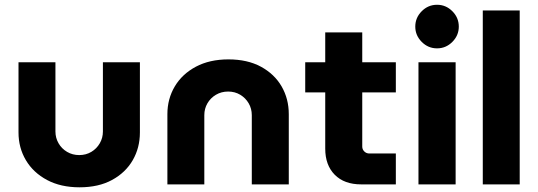

<svg xmlns="http://www.w3.org/2000/svg" viewBox="-20 -774 2259 806"><path d="M314 12.3Q235 12.3 177.3 -18.5Q119.7 -49.3 88.7 -101.5Q57.7 -153.7 57.7 -218V-512.7H212.7V-222Q212.7 -195.3 225.7 -172.7Q238.7 -150 261.5 -136.5Q284.3 -123 312.7 -123Q341 -123 363.5 -136.5Q386 -150 399 -172.7Q412 -195.3 412 -222V-512.7H567.3V-218Q567.3 -153.7 537.2 -101.5Q507 -49.3 450.3 -18.5Q393.7 12.3 314 12.3Z M682.7 0V-294.7Q682.7 -359 713.7 -411.2Q744.7 -463.3 802.3 -494Q860 -524.7 939 -524.7Q1018.7 -524.7 1075.3 -494Q1132 -463.3 1162.2 -411.2Q1192.3 -359 1192.3 -294.7V0H1037V-290.7Q1037 -317.7 1024 -340.2Q1011 -362.7 988.5 -376.2Q966 -389.7 937.7 -389.7Q909.3 -389.7 886.5 -376.2Q863.7 -362.7 850.7 -340.2Q837.7 -317.7 837.7 -290.7V0Z M1496 0Q1425.3 0 1385.3 -40.3Q1345.3 -80.7 1345.3 -150V-638H1500.7V-158.7Q1500.7 -146.7 1509.3 -138.2Q1518 -129.7 1530 -129.7H1641.7V0ZM1261.3 -386V-512.7H1641.7V-386Z M1736.7 0V-512.7H1892.7V0ZM1814.7 -571Q1777.3 -571 1750.3 -598.2Q1723.3 -625.3 1723.3 -662.3Q1723.3 -699.7 1750.3 -726.8Q1777.3 -754 1814.7 -754Q1852 -754 1879 -726.8Q1906 -699.7 1906 -662.3Q1906 -625.3 1879 -598.2Q1852 -571 1814.7 -571Z M2006.7 0V-730H2161.7V0Z"/></svg>

Font: MuseoModerno Thin
Style: Regular
Weight: 100
Designer: Pablo Cosgaya, Héctor Gatti, Marcela Romero, and the Authors of The MuseoModerno Project.
Foundry: Omnibus-Type Team
Version: Version 1.003